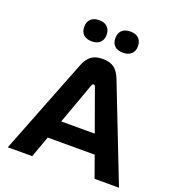

<svg xmlns="http://www.w3.org/2000/svg" viewBox="-156 -1008 1028 1129"><g transform="rotate(20 358.5 -443.0)"><path d="M255.9 -599.1Q271.5 -639.6 298.1 -659.4Q324.7 -679.2 369.1 -679.2Q414.6 -679.2 440.9 -659.4Q467.3 -639.6 482.9 -599.1L716.8 0H564L516.1 -133.8H222.2L173.8 0H21ZM201.2 -817.9V-820.8Q201.2 -851.1 219.5 -868.7Q237.8 -886.2 271 -886.2Q304.2 -886.2 322.5 -868.7Q340.8 -851.1 340.8 -820.8V-817.9Q340.8 -788.1 322.5 -771Q304.2 -753.9 271 -753.9Q237.8 -753.9 219.5 -771Q201.2 -788.1 201.2 -817.9ZM264.2 -250H474.1L380.9 -508.8Q377 -520 369.1 -520Q362.3 -520 357.9 -508.8ZM396 -817.9V-820.8Q396 -851.1 414.3 -868.7Q432.6 -886.2 466.8 -886.2Q500 -886.2 518.6 -868.7Q537.1 -851.1 537.1 -820.8V-817.9Q537.1 -788.6 518.3 -771.2Q499.5 -753.9 466.8 -753.9Q432.6 -753.9 414.3 -771Q396 -788.1 396 -817.9Z"/></g></svg>

Font: LT Wave Text Bold
Style: Regular
Weight: 700
Designer: Daniel Lyons
Version: Version 2.5 (Glyphs App)